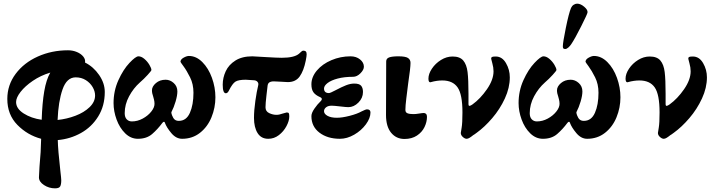

<svg xmlns="http://www.w3.org/2000/svg" viewBox="-20 -745 3906 1050"><path d="M193 225 196 167Q204 83 205 14Q130 -6 75 -62Q20 -118 20 -204Q20 -280 65.5 -341Q111 -402 187 -436Q263 -470 352 -470Q378 -470 400.5 -460.5Q423 -451 435.5 -435.5Q448 -420 445 -403Q491 -380 522 -335Q553 -290 553 -242Q553 -166 517 -108Q481 -50 422.5 -17.5Q364 15 296 21Q297 74 310 189Q315 231 315 241Q315 264 309 274.5Q303 285 281 285Q248 285 220.5 267Q193 249 193 225ZM255 -348Q202 -332 159.5 -303Q117 -274 92.5 -242.5Q68 -211 68 -187Q68 -151 109.5 -124.5Q151 -98 208 -90Q211 -182 222 -246Q233 -310 255 -348ZM500 -223Q500 -246 486.5 -269Q473 -292 449 -307Q425 -322 394 -322Q345 -322 322 -256Q299 -190 295 -89Q345 -94 392.5 -112Q440 -130 470 -159Q500 -188 500 -223Z M601 -181Q601 -248 627.5 -306.5Q654 -365 688 -401Q722 -437 737 -437Q753 -437 769.5 -423Q786 -409 797 -390.5Q808 -372 808 -362Q808 -358 787.5 -335.5Q767 -313 745 -294Q710 -263 686 -218.5Q662 -174 662 -126Q662 -104 673 -92.5Q684 -81 701 -81Q732 -81 760.5 -96.5Q789 -112 807 -134.5Q825 -157 825 -177Q825 -189 822 -201Q819 -213 818 -216Q811 -235 811 -251Q811 -272 832.5 -290.5Q854 -309 886 -309Q910 -309 930 -291Q950 -273 950 -245Q950 -223 940.5 -190.5Q931 -158 917 -131Q917 -124 921 -114Q927 -98 935.5 -91Q944 -84 958 -84Q999 -84 1018.5 -128Q1038 -172 1038 -238Q1038 -285 1019.5 -322Q1001 -359 984 -382Q967 -405 967 -407Q967 -420 984 -429.5Q1001 -439 1013 -439Q1053 -439 1086.5 -405.5Q1120 -372 1139 -319.5Q1158 -267 1158 -213Q1158 -156 1136.5 -103.5Q1115 -51 1073.5 -18.5Q1032 14 976 14Q943 14 917 -17Q891 -48 882 -73Q881 -79 876 -79Q873 -79 868 -73Q842 -38 812 -12Q782 14 734 14Q695 14 664.5 -16Q634 -46 617.5 -91.5Q601 -137 601 -181Z M1369 -100Q1369 -141 1376.5 -193.5Q1384 -246 1392 -278Q1395 -289 1388.5 -297Q1382 -305 1370 -306Q1334 -309 1324 -309Q1284 -309 1267.5 -298.5Q1251 -288 1232 -250Q1225 -235 1215 -235Q1198 -235 1198 -282Q1198 -320 1214.5 -355.5Q1231 -391 1267.5 -414Q1304 -437 1360 -437Q1372 -437 1430 -433Q1496 -429 1521 -429Q1589 -429 1615 -451Q1620 -455 1626.5 -461.5Q1633 -468 1638 -468Q1648 -468 1652.5 -463.5Q1657 -459 1657 -448Q1657 -438 1652 -413Q1641 -358 1619 -327Q1597 -296 1554 -296Q1545 -296 1519 -298Q1489 -300 1478 -300Q1461 -300 1452.5 -294Q1444 -288 1443 -273Q1442 -264 1437 -221.5Q1432 -179 1432 -158Q1432 -136 1452 -126.5Q1472 -117 1492 -117Q1507 -117 1526 -124L1548 -130Q1557 -130 1559.5 -125.5Q1562 -121 1562 -108Q1562 -84 1546.5 -55Q1531 -26 1505 -6Q1479 14 1447 14Q1408 14 1388.5 -17.5Q1369 -49 1369 -100Z M1683 -110Q1683 -127 1699.5 -151Q1716 -175 1734 -192Q1740 -198 1740 -203Q1740 -210 1730 -214Q1705 -225 1694 -240.5Q1683 -256 1683 -284Q1683 -324 1713 -359.5Q1743 -395 1792.5 -416Q1842 -437 1897 -437Q1928 -437 1949 -420Q1970 -403 1970 -380Q1970 -363 1951 -344Q1932 -325 1911 -325Q1863 -325 1827 -315.5Q1791 -306 1771.5 -291Q1752 -276 1752 -261Q1752 -236 1779 -236Q1786 -236 1816 -252Q1848 -269 1872 -278.5Q1896 -288 1917 -288Q1945 -288 1955 -276Q1965 -264 1965 -242Q1965 -209 1940 -184Q1915 -159 1885 -159Q1874 -159 1840 -163Q1806 -167 1794 -167Q1774 -167 1763 -158Q1752 -149 1752 -137Q1752 -122 1771 -111.5Q1790 -101 1822 -101Q1851 -101 1892 -111.5Q1933 -122 1958 -136Q1980 -147 1987 -147Q2006 -147 2006 -130Q2006 -99 1981 -65Q1956 -31 1917 -8.5Q1878 14 1839 14Q1771 14 1727 -19.5Q1683 -53 1683 -110Z M2091 -116 2092 -409Q2092 -425 2108 -431Q2124 -437 2159 -437Q2197 -437 2211 -428Q2225 -419 2225 -401Q2225 -374 2212 -287Q2207 -247 2202 -206.5Q2197 -166 2197 -144Q2197 -130 2208.5 -125.5Q2220 -121 2241 -121Q2254 -121 2272 -124Q2290 -127 2298 -127Q2305 -127 2310 -122Q2315 -117 2315 -106Q2315 -78 2301.5 -50Q2288 -22 2260 -3.5Q2232 15 2192 15Q2147 15 2119 -19Q2091 -53 2091 -116Z M2500 -18Q2500 -20 2504.5 -46Q2509 -72 2509 -130Q2509 -229 2482.5 -267Q2456 -305 2399 -305Q2369 -305 2337 -296L2333 -295Q2323 -295 2323 -315Q2323 -341 2342 -369.5Q2361 -398 2391.5 -417Q2422 -436 2455 -436Q2495 -436 2513.5 -414Q2532 -392 2537 -351Q2542 -310 2542 -232V-177Q2542 -166 2547 -166Q2553 -166 2564 -174Q2607 -205 2643 -257Q2679 -309 2679 -355Q2679 -376 2672.5 -398.5Q2666 -421 2666 -424Q2666 -431 2671 -433.5Q2676 -436 2691 -436Q2726 -436 2747 -400Q2768 -364 2768 -322Q2768 -265 2741 -206.5Q2714 -148 2672 -99Q2630 -50 2587 -19Q2571 -7 2568 -6Q2557 3 2548 8.5Q2539 14 2532 14Q2522 14 2511 4Q2500 -6 2500 -18Z M2816 -181Q2816 -248 2842.5 -306.5Q2869 -365 2903 -401Q2937 -437 2952 -437Q2968 -437 2984.5 -423Q3001 -409 3012 -390.5Q3023 -372 3023 -362Q3023 -358 3002.5 -335.5Q2982 -313 2960 -294Q2925 -263 2901 -218.5Q2877 -174 2877 -126Q2877 -104 2888 -92.5Q2899 -81 2916 -81Q2947 -81 2975.5 -96.5Q3004 -112 3022 -134.5Q3040 -157 3040 -177Q3040 -189 3037 -201Q3034 -213 3033 -216Q3026 -235 3026 -251Q3026 -272 3047.5 -290.5Q3069 -309 3101 -309Q3125 -309 3145 -291Q3165 -273 3165 -245Q3165 -223 3155.5 -190.5Q3146 -158 3132 -131Q3132 -124 3136 -114Q3142 -98 3150.5 -91Q3159 -84 3173 -84Q3214 -84 3233.5 -128Q3253 -172 3253 -238Q3253 -285 3234.5 -322Q3216 -359 3199 -382Q3182 -405 3182 -407Q3182 -420 3199 -429.5Q3216 -439 3228 -439Q3268 -439 3301.5 -405.5Q3335 -372 3354 -319.5Q3373 -267 3373 -213Q3373 -156 3351.5 -103.5Q3330 -51 3288.5 -18.5Q3247 14 3191 14Q3158 14 3132 -17Q3106 -48 3097 -73Q3096 -79 3091 -79Q3088 -79 3083 -73Q3057 -38 3027 -12Q2997 14 2949 14Q2910 14 2879.5 -16Q2849 -46 2832.5 -91.5Q2816 -137 2816 -181ZM3058 -492Q3058 -512 3074.5 -593Q3091 -674 3103 -702Q3108 -713 3117.5 -719Q3127 -725 3136 -725Q3155 -725 3175 -708Q3195 -691 3193 -677Q3192 -668 3158.5 -601.5Q3125 -535 3105 -505Q3098 -494 3088.5 -485.5Q3079 -477 3071 -477Q3063 -477 3060.5 -480.5Q3058 -484 3058 -492Z M3578 -18Q3578 -20 3582.5 -46Q3587 -72 3587 -130Q3587 -229 3560.5 -267Q3534 -305 3477 -305Q3447 -305 3415 -296L3411 -295Q3401 -295 3401 -315Q3401 -341 3420 -369.5Q3439 -398 3469.5 -417Q3500 -436 3533 -436Q3573 -436 3591.5 -414Q3610 -392 3615 -351Q3620 -310 3620 -232V-177Q3620 -166 3625 -166Q3631 -166 3642 -174Q3685 -205 3721 -257Q3757 -309 3757 -355Q3757 -376 3750.5 -398.5Q3744 -421 3744 -424Q3744 -431 3749 -433.5Q3754 -436 3769 -436Q3804 -436 3825 -400Q3846 -364 3846 -322Q3846 -265 3819 -206.5Q3792 -148 3750 -99Q3708 -50 3665 -19Q3649 -7 3646 -6Q3635 3 3626 8.5Q3617 14 3610 14Q3600 14 3589 4Q3578 -6 3578 -18Z"/></svg>

Font: EB Garamond ExtraBold
Style: Regular
Weight: 800
Designer: Georg Duffner and Octavio Pardo
Foundry: Georg Duffner
Version: Version 1.000